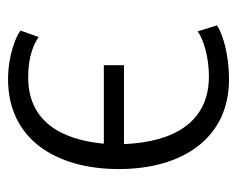

<svg xmlns="http://www.w3.org/2000/svg" viewBox="-76 -503 589 477"><g transform="rotate(-90 218.5 -264.5)"><path d="M37 -264C37 -105 114 10 260 10C320 10 372 -5 394 -20L379 -68C360 -54 317 -40 267 -40C153 -40 104 -128 99 -251H295V-301H100C110 -408 156 -489 265 -489C319 -489 349 -474 365 -463L381 -508C366 -520 318 -539 260 -539C113 -539 37 -422 37 -264Z"/></g></svg>

Font: Repo Light
Style: Regular
Weight: 300
Designer: Stefan Peev
Foundry: Context Ltd
Version: Version 001.502